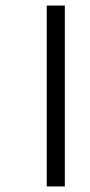

<svg xmlns="http://www.w3.org/2000/svg" viewBox="-20 -670 325 690"><path d="M148 0V-650H213V0Z"/></svg>

Font: Khand
Style: Regular
Weight: 400
Designer: Devanagari: Sanchit Sawaria, Jyotish Sonowal; Latin: Satya Rajpurohit
Foundry: Indian Type Foundry
Version: Version 1.100;PS 1.0;hotconv 1.0.78;makeotf.lib2.5.61930; tt